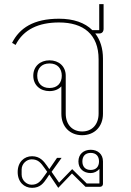

<svg xmlns="http://www.w3.org/2000/svg" viewBox="-20 -638 628 923"><path d="M478 -618H457V-493H424C388 -529 333 -548 264 -548C141 -548 74 -503 38 -432L55 -422C93 -497 166 -530 264 -530C381 -530 454 -473 454 -353V-92C454 -40 423 -6 375 -6C327 -6 296 -40 296 -92V-274C296 -319 263 -348 218 -348C173 -348 140 -319 140 -274C140 -229 173 -200 218 -200C241 -200 262 -208 275 -223V-91C275 -29 316 12 375 12C434 12 475 -29 475 -91V-356C475 -405 462 -446 438 -477H457C470 -477 478 -485 478 -500ZM134 265C173 265 189 243 206 218L217 201L260 265L326 196L391 260H461C469 260 475 254 475 246V138C475 103 450 82 416 82C382 82 357 103 357 138C357 173 382 194 416 194C431 194 447 187 458 174V244H397L327 175L264 240L228 188L276 121H254L217 175L206 159C191 138 173 113 134 113C96 113 65 141 65 189C65 237 96 265 134 265ZM218 -215C179 -215 159 -240 159 -274C159 -308 179 -333 218 -333C257 -333 277 -308 277 -274C277 -240 257 -215 218 -215ZM132 250C108 250 84 229 84 201V177C84 149 108 128 132 128C163 128 176 144 195 171L207 188L195 205C176 232 163 250 132 250ZM416 179C389 179 376 162 376 138C376 114 389 97 416 97C443 97 456 114 456 138C456 162 443 179 416 179Z"/></svg>

Font: IBM Plex Thai Looped Thin
Style: Regular
Weight: 100
Designer: Mike Abbink, Paul van der Laan, Pieter van Rosmalen, Ben Mitchell, Mark Frömberg
Foundry: Bold Monday
Version: Version 1.0